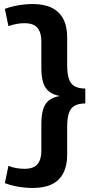

<svg xmlns="http://www.w3.org/2000/svg" viewBox="-20 -826 459 952"><path d="M143 -806Q199 -806 236.5 -787.5Q274 -769 293.5 -732.5Q313 -696 313 -641V-504Q313 -463 321 -437Q329 -411 349 -399Q369 -387 403 -387V-313Q369 -313 349 -301Q329 -289 321 -263.5Q313 -238 313 -196V-58Q313 -4 293.5 33Q274 70 236.5 88Q199 106 143 106Q107 106 69.5 99.5Q32 93 4 82L22 -4Q40 4 61 7.5Q82 11 101 11Q147 11 166 -12Q185 -35 185 -78V-209Q185 -251 193 -280.5Q201 -310 221 -327Q241 -344 277 -350Q244 -356 223.5 -372Q203 -388 194 -417Q185 -446 185 -491V-622Q185 -664 166 -687.5Q147 -711 101 -711Q81 -711 60.5 -707Q40 -703 22 -696L4 -782Q33 -793 70 -799.5Q107 -806 143 -806Z"/></svg>

Font: Pathway Extreme 8pt Thin 12pt SemiBold
Style: Regular
Weight: 600
Version: Version 1.001;gftools[0.9.26]